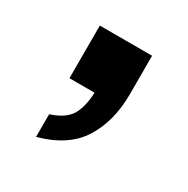

<svg xmlns="http://www.w3.org/2000/svg" viewBox="-85 -220 445 455"><g transform="rotate(30 137.5 8.0)"><path d="M67 160V98Q108 85 121.5 59Q135 33 135 -12L186 0H66V-144H209V-39Q209 35 176.5 87Q144 139 67 160Z"/></g></svg>

Font: Instrument Sans SemiBold
Style: Regular
Weight: 600
Designer: Rodrigo Fuenzalida
Foundry: fragTYPE
Version: Version 1.000;gftools[0.9.28]